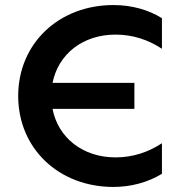

<svg xmlns="http://www.w3.org/2000/svg" viewBox="-20 -730 710 760"><path d="M429 10C498 10 565 -8 621 -42V-163C566 -127 505 -107 437 -107C309 -107 210 -184 188 -299H512V-402H188C211 -517 309 -593 437 -593C505 -593 566 -573 621 -537V-658C568 -691 502 -710 429 -710C212 -710 52 -557 52 -350C52 -143 212 10 429 10Z"/></svg>

Font: Chess Sans SemiBold
Style: Regular
Weight: 600
Designer: Wolf Bōese
Foundry: Wolf Bōese
Version: Version 7.223;Glyphs 3.3 (3306)